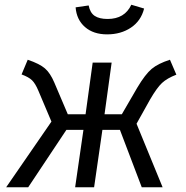

<svg xmlns="http://www.w3.org/2000/svg" viewBox="-20 -790 784 810"><path d="M724 -475Q685 -460 663.5 -440Q642 -420 613 -370L556 -268L666 0H578L486 -242H412L377 0H297L332 -242H260L99 0H6L197 -277L142 -407Q129 -438 115 -451.5Q101 -465 71 -476L97 -538Q147 -521 169.5 -501.5Q192 -482 209 -442L266 -308H341L371 -526H451L421 -308H494L559 -420Q593 -477 620 -499.5Q647 -522 697 -538ZM299 -759 354 -767Q360 -736 379.5 -723Q399 -710 434 -710Q506 -710 534 -770L588 -754Q575 -702 532.5 -673.5Q490 -645 432 -645Q374 -645 338.5 -676Q303 -707 299 -759Z"/></svg>

Font: Fira Sans Book
Style: Italic
Weight: 350
Italic angle: -8°
Designer: bBox Type GmbH & Carrois Corporate GbR & Edenspiekermann AG
Foundry: bBox Type GmbH & Carrois Corporate GbR & Edenspiekermann AG
Version: Version 4.301